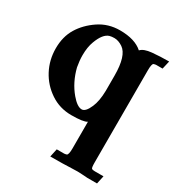

<svg xmlns="http://www.w3.org/2000/svg" viewBox="-157 -538 811 867"><g transform="rotate(30 248.5 -104.5)"><path d="M474.1 221.2H419.4V220.7Q410.6 220.7 392.6 219.2Q381.3 218.3 371.6 218.3Q352.1 218.3 338.4 219.2Q302.2 221.2 230.5 221.2L239.7 178.7H277.8Q282.7 178.7 290.5 176.3Q299.3 173.3 299.3 138.2V0.5Q281.7 12.2 219.2 12.2Q158.2 12.2 109.9 -20.3Q61.5 -52.7 34.7 -103.5Q7.8 -154.3 7.8 -214.8Q7.8 -275.4 34.9 -320.1Q62 -364.7 110.1 -397.2Q158.2 -429.7 219.2 -429.7Q297.4 -429.7 337.4 -393.6Q352.1 -410.6 393.8 -414.6Q435.5 -418.5 481 -418.5L471.2 -376H438.5Q433.6 -376 425.8 -373.5Q417.5 -370.6 417.5 -335.4V144Q417.5 171.9 421.9 175.3Q426.3 178.7 438.5 178.7H483.4ZM246.6 -33.7Q266.6 -33.7 283.7 -73.7Q298.3 -106.9 299.3 -160.6V-239.7Q299.3 -343.8 258.3 -371.6Q235.8 -386.7 214.4 -386.7Q200.7 -386.7 189.9 -383.8Q159.7 -375 139.6 -320.8Q127.9 -290 127.9 -248Q127.9 -219.7 133.8 -187.5Q150.9 -119.6 191.9 -70.8Q223.1 -33.7 246.6 -33.7Z"/></g></svg>

Font: Quaaykop
Style: Bold
Weight: 700
Designer: Tup Wanders
Foundry: Free font, DO NOT SELL
Version: Version 1.00;July 31, 2023;FontCreator 11.5.0.2430 64-bit